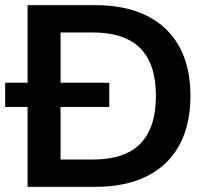

<svg xmlns="http://www.w3.org/2000/svg" viewBox="-30 -725 812 745"><path d="M77 0V-705H339Q457 -705 539.5 -664Q622 -623 665.5 -544.5Q709 -466 709 -353Q709 -240 665.5 -161Q622 -82 539.5 -41Q457 0 339 0ZM205 -106H331Q454 -106 514.5 -167.5Q575 -229 575 -353Q575 -477 514 -538Q453 -599 331 -599H205ZM-10 -310V-404H394V-310Z"/></svg>

Font: Nunito Sans 12pt ExtraLight
Style: Regular
Weight: 200
Version: Version 3.101;gftools[0.9.27]